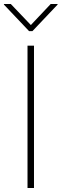

<svg xmlns="http://www.w3.org/2000/svg" viewBox="-41 -934 307 954"><path d="M127.9 0H95.7V-707H127.9ZM112.3 -809.6 210.9 -914.1H245.1V-911.1L120.1 -779.3H103.5L-21.5 -911.1V-914.1H12.7Z"/></svg>

Font: Pretendard Std Thin
Style: Regular
Weight: 100
Designer: Base glyphs from Inter by Rasmus Andersson; Hangeul glyphs from Noto Sans CJK(Source Han Sans) by Jang Soo-young and Kan
Foundry: Kil Hyung-jin
Version: Version 1.309